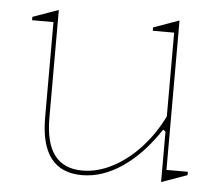

<svg xmlns="http://www.w3.org/2000/svg" viewBox="-44 -563 716 626"><g transform="rotate(5 314.5 -250.0)"><path d="M246 15Q178 15 144 -29Q110 -73 110 -162V-474H40V-485L124 -515V-162Q124 -80 154.5 -40Q185 0 246 0Q295 0 344 -25.5Q393 -51 435 -96.5Q477 -142 505 -200V-474H435V-485L519 -515V-26H589V-15L505 15V-150L497 -156Q443 -74 378 -29.5Q313 15 246 15Z"/></g></svg>

Font: Kalnia Thin
Style: Regular
Weight: 100
Version: Version 1.105